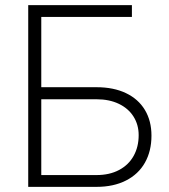

<svg xmlns="http://www.w3.org/2000/svg" viewBox="-20 -727 657 747"><path d="M89.8 -707H493.2V-661.1H140.6V-387.7H355.5Q421.9 -387.7 470 -364.7Q518.1 -341.8 543.7 -299.3Q569.3 -256.8 569.3 -199.2Q569.3 -139.2 543.9 -94.2Q518.6 -49.3 470.2 -24.7Q421.9 0 355.5 0H89.8ZM519.5 -201.2Q519.5 -241.7 499.5 -273.4Q479.5 -305.2 442.4 -323Q405.3 -340.8 355.5 -340.8H140.6V-45.9H355.5Q406.2 -45.9 443.4 -65.7Q480.5 -85.4 500 -120.6Q519.5 -155.8 519.5 -201.2Z"/></svg>

Font: Pretendard Std ExtraLight
Style: Regular
Weight: 200
Designer: Base glyphs from Inter by Rasmus Andersson; Hangeul glyphs from Noto Sans CJK(Source Han Sans) by Jang Soo-young and Kan
Foundry: Kil Hyung-jin
Version: Version 1.309